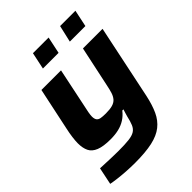

<svg xmlns="http://www.w3.org/2000/svg" viewBox="-254 -834 1170 1170"><g transform="rotate(-45 331.0 -248.5)"><path d="M212 208Q174 208 136 205.5Q98 203 66 199Q34 195 14 191L37 80Q59 81 85 82Q111 83 139 84Q167 85 191 85Q248 85 281.5 81Q315 77 333 65.5Q351 54 360.5 31.5Q370 9 378 -27Q381 -38 385 -51Q389 -64 392 -73H382Q362 -47 336 -30.5Q310 -14 278.5 -6.5Q247 1 208 1Q146 1 111 -13Q76 -27 62.5 -54.5Q49 -82 49 -123Q49 -144 53 -174.5Q57 -205 64 -236L122 -510H291L237 -251Q233 -236 229 -213Q225 -190 225 -178Q225 -158 232.5 -147.5Q240 -137 256 -134Q272 -131 299 -131Q335 -131 357 -137.5Q379 -144 391.5 -158.5Q404 -173 411 -195Q418 -217 424 -247L480 -510H649L549 -32Q535 33 514 78.5Q493 124 456.5 153Q420 182 361 195Q302 208 212 208ZM453 -596 478 -705H610L587 -596ZM221 -596 244 -705H379L356 -596Z"/></g></svg>

Font: Saira Thin Expanded
Style: Bold Italic
Weight: 700
Width: 7
Italic angle: -12°
Version: Version 1.101